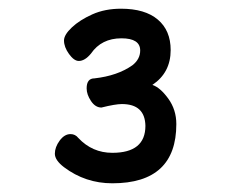

<svg xmlns="http://www.w3.org/2000/svg" viewBox="-20 -736 540 441"><path d="M238 -315Q176 -315 127 -352Q106 -368 106 -383Q106 -398 117 -413Q128 -428 142 -428Q153 -428 160 -419Q192 -385 238 -385Q314 -385 314 -447Q313 -497 260 -497Q245 -497 213 -489Q199 -489 189 -504Q179 -519 179 -533Q179 -556 197 -556Q250 -562 284 -586Q302 -600 302 -620Q302 -648 259 -648Q213 -648 189 -613Q175 -596 161 -596Q150 -596 138.5 -612Q127 -628 127 -643Q127 -656 145 -673Q163 -690 192 -703Q221 -716 258 -716Q313 -716 342.5 -691Q372 -666 372 -621Q372 -569 330 -541Q348 -535 366.5 -509.5Q385 -484 385 -451Q385 -315 238 -315Z"/></svg>

Font: LXGW WenKai Mono TC
Style: Bold
Weight: 700
Designer: LXGW / Fontworks Inc.
Foundry: LXGW / Fontworks Inc.
Version: Version 1.330